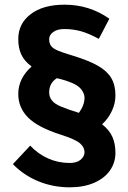

<svg xmlns="http://www.w3.org/2000/svg" viewBox="-20 -742 548 820"><path d="M35 -41 109 -120Q143 -84 186 -65Q229 -46 278 -46Q308 -46 324.5 -60Q341 -74 341 -92Q341 -113 321.5 -130Q302 -147 239 -167Q142 -198 100 -240Q58 -282 58 -341Q58 -407 115 -458Q85 -480 71.5 -508Q58 -536 58 -575Q58 -641 111 -681.5Q164 -722 256 -722Q362 -722 447 -662L402 -576Q360 -599 326 -608.5Q292 -618 255 -618Q224 -618 207 -605Q190 -592 190 -575Q190 -557 198 -546Q206 -535 227 -526Q248 -517 292 -504Q360 -483 398.5 -461Q437 -439 455 -409Q473 -379 473 -334Q473 -301 458 -268.5Q443 -236 416 -211Q446 -188 459.5 -158.5Q473 -129 473 -89Q473 -48 450 -14.5Q427 19 382.5 38.5Q338 58 278 58Q207 58 144.5 32.5Q82 7 35 -41ZM341 -325Q341 -341 328.5 -358.5Q316 -376 287 -388Q259 -400 223 -408Q190 -388 190 -347Q190 -308 238 -288Q268 -275 317 -260Q341 -293 341 -325Z"/></svg>

Font: Niramit
Style: Bold
Weight: 700
Designer: Katatrad Aksorn Co.,Ltd.
Foundry: Cadson Demak Co.,Ltd.
Version: Version 1.001; ttfautohint (v1.6)